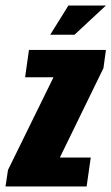

<svg xmlns="http://www.w3.org/2000/svg" viewBox="-45 -676 404 696"><path d="M-25 0 -16 -60 149 -396H46L60 -495H339L330 -429L172 -105H284L269 0ZM137 -550 203 -656H339L225 -550Z"/></svg>

Font: Alumni Sans Black
Style: Italic
Weight: 900
Italic angle: -8°
Version: Version 1.016